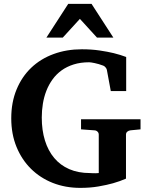

<svg xmlns="http://www.w3.org/2000/svg" viewBox="-20 -937 756 974"><path d="M642.1 -275.9Q632.8 -274.9 626 -269.3Q619.1 -263.7 619.1 -253.9V-30.8Q589.4 -17.6 553.2 -7.3Q522 1.5 479.7 8.8Q437.5 16.1 387.2 16.1Q312 16.1 248 -9Q184.1 -34.2 137.2 -80.6Q90.3 -127 63.7 -191.9Q37.1 -256.8 37.1 -336.9Q37.1 -418 64 -482.9Q90.8 -547.9 138.4 -593.3Q186 -638.7 251.7 -662.8Q317.4 -687 395 -687Q444.3 -687 485.4 -680.9Q526.4 -674.8 556.6 -667.5Q591.8 -658.7 620.1 -647.9V-475.1H542L522 -583Q521 -588.4 515.6 -595Q510.3 -601.6 503.9 -604Q480.5 -612.8 460.4 -616.9Q440.4 -621.1 432.1 -621.1Q388.7 -621.1 353.8 -610.1Q318.8 -599.1 292.2 -579.8Q265.6 -560.5 246.6 -534.2Q227.5 -507.8 215.3 -476.6Q203.1 -445.3 197.5 -410.9Q191.9 -376.5 191.9 -340.8Q191.9 -276.4 208 -224.4Q224.1 -172.4 255.1 -135.5Q286.1 -98.6 331.5 -78.9Q377 -59.1 436 -59.1Q442.9 -59.1 452.9 -58.3Q462.9 -57.6 481 -59.1V-253.9Q481 -263.7 474.1 -269.8Q467.3 -275.9 458 -275.9L391.1 -280.8V-332H692.9V-280.8ZM472.2 -746.1 385.3 -841.3 298.3 -746.1H215.3L326.2 -917.5H444.3L555.2 -746.1Z"/></svg>

Font: Charis SIL Viet
Style: Bold
Weight: 700
Foundry: SIL International
Version: Version 5.000